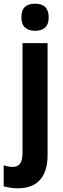

<svg xmlns="http://www.w3.org/2000/svg" viewBox="-58 -781 340 1041"><path d="M58 -687Q58 -726 77 -743.5Q96 -761 132 -761Q206 -761 206 -687Q206 -649 186.5 -631.5Q167 -614 132 -614Q98 -614 78 -631.5Q58 -649 58 -687ZM41 240Q20 240 -0.5 237Q-21 234 -38 229V115Q-12 124 12 124Q37 124 50.5 106.5Q64 89 64 47V-547H200V59Q200 147 160 193Q120 239 41 240Z"/></svg>

Font: Noto Sans Condensed
Style: Bold
Weight: 700
Width: 3
Designer: Monotype Design Team
Foundry: Monotype Imaging Inc.
Version: Version 2.013; ttfautohint (v1.8.4.7-5d5b)